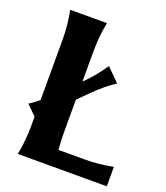

<svg xmlns="http://www.w3.org/2000/svg" viewBox="-136 -830 796 923"><g transform="rotate(20 262.0 -368.5)"><path d="M63.5 0Q78.1 -73.2 78.1 -146.5V-195.8L28.8 -244.6Q54.7 -261.7 78.1 -280.8V-590.8Q78.1 -664.1 63.5 -737.3H251.5Q236.8 -664.6 236.8 -590.8V-433.1L244.1 -440.4Q291 -487.3 331.1 -546.9L396.5 -481.4Q342.3 -445.8 290.5 -394L236.8 -340.3V-177.7Q236.8 -129.9 240.7 -85H372.6Q449.7 -85 519 -99.6V0Z"/></g></svg>

Font: Classica
Style: Bold
Weight: 700
Designer: Wojciech Kalinowski "wmk69" (wmk69@o2.pl)
Foundry: Wojciech Kalinowski "wmk69" (wmk69@o2.pl)
Version: Version 2.1.1; 2021-05-14